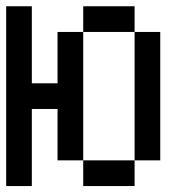

<svg xmlns="http://www.w3.org/2000/svg" viewBox="-20 -687 623 623"><path d="M0 -83.3V-666.7H83.3V-416.7H166.7V-583.3H250V-166.7H166.7V-333.3H83.3V-83.3ZM250 -166.7H416.7V-83.3H250ZM250 -583.3V-666.7H416.7V-583.3ZM416.7 -166.7V-583.3H500V-166.7Z"/></svg>

Font: Galmuri11 Condensed
Style: Regular
Weight: 400
Width: 3
Designer: Lee Minseo (quiple)
Version: Version 2.399;hotconv 1.1.1;makeotfexe 2.6.0 DEVELOPMENT